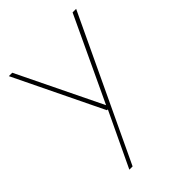

<svg xmlns="http://www.w3.org/2000/svg" viewBox="-211 -599 916 916"><g transform="rotate(-45 247.0 -141.0)"><path d="M111 220 242 -56H236L20 -502H43L250 -76L450 -502H474L133 220Z"/></g></svg>

Font: DM Sans 16pt Thin
Style: Regular
Weight: 250
Version: Version 4.004;gftools[0.9.30]